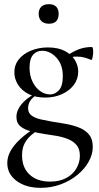

<svg xmlns="http://www.w3.org/2000/svg" viewBox="-20 -621 478 923"><path d="M176 282Q104 282 59.5 248.5Q15 215 15 163Q15 134 30 106Q45 78 77 48Q109 18 160 -13L170 -2Q150 12 130.5 28.5Q111 45 98.5 68Q86 91 86 126Q86 185 122.5 218.5Q159 252 220 252Q266 252 298 235Q330 218 347 189Q364 160 364 128Q364 96 349 77.5Q334 59 309 48.5Q284 38 253.5 32.5Q223 27 193 23Q161 18 130 10.5Q99 3 79 -13Q59 -29 59 -59Q59 -90 83 -119.5Q107 -149 148 -170L156 -164Q136 -153 125.5 -136.5Q115 -120 115 -101Q115 -78 132 -65.5Q149 -53 176 -47Q203 -41 232 -36Q267 -31 301 -24.5Q335 -18 363 -6.5Q391 5 408.5 26.5Q426 48 426 85Q426 121 406.5 156Q387 191 352.5 219.5Q318 248 272.5 265Q227 282 176 282ZM198 -152Q150 -152 117 -169Q84 -186 66.5 -214Q49 -242 49 -273Q49 -310 71.5 -337Q94 -364 131 -378.5Q168 -393 210 -393Q259 -393 291.5 -376Q324 -359 340 -332.5Q356 -306 356 -277Q356 -241 335 -213Q314 -185 278 -168.5Q242 -152 198 -152ZM221 -167Q244 -167 263 -187Q282 -207 282 -255Q282 -310 251.5 -343.5Q221 -377 182 -377Q156 -377 139 -357.5Q122 -338 122 -296Q122 -258 136 -229Q150 -200 172.5 -183.5Q195 -167 221 -167ZM294 -316 295 -349Q326 -371 356 -383Q386 -395 422 -395Q425 -395 426.5 -387.5Q428 -380 428 -371Q428 -359 425 -345Q422 -331 418 -333Q405 -339 387.5 -344Q370 -349 349 -349Q337 -349 325.5 -347Q314 -345 302 -341ZM215 -507Q192 -507 179 -519.5Q166 -532 166 -555Q166 -577 179 -589Q192 -601 215 -601Q238 -601 250 -589Q262 -577 262 -555Q262 -507 215 -507Z"/></svg>

Font: Cormorant Light Medium
Style: Regular
Weight: 500
Version: Version 4.000